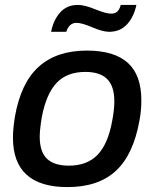

<svg xmlns="http://www.w3.org/2000/svg" viewBox="-20 -742 623 774"><path d="M186 -613.8Q195.3 -661.1 222.4 -691.7Q249.5 -722.2 293.9 -722.2Q320.8 -722.2 363.8 -704.6Q406.7 -687 428.2 -687Q443.4 -687 452.6 -695.3Q461.9 -703.6 466.8 -722.2H529.8Q520 -674.3 492.2 -644Q464.4 -613.8 419.9 -613.8Q394.5 -613.8 352.3 -631.8Q310.1 -649.9 288.1 -649.9Q258.8 -649.9 247.1 -613.8ZM252 12.2Q32.2 12.2 32.2 -187Q32.2 -221.7 40 -271Q64 -408.2 136.2 -473.1Q208.5 -538.1 330.1 -538.1Q440.4 -538.1 495.1 -488.8Q549.8 -439.5 549.8 -337.9Q549.8 -294.4 542 -254.9Q517.1 -117.2 446.3 -52.5Q375.5 12.2 252 12.2ZM257.8 -74.2Q331.1 -74.2 373.3 -117.9Q415.5 -161.6 432.1 -253.9Q440.9 -298.8 440.9 -334Q440.9 -393.6 412.4 -422.9Q383.8 -452.1 324.2 -452.1Q250.5 -452.1 208.7 -408.4Q167 -364.7 148.9 -272Q140.1 -219.2 140.1 -190.9Q140.1 -130.9 168.9 -102.5Q197.8 -74.2 257.8 -74.2Z"/></svg>

Font: Archivo Medium
Style: Italic
Weight: 500
Italic angle: -10°
Designer: Hector Gatti
Foundry: Omnibus-Type
Version: Version 2.001